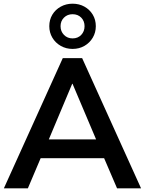

<svg xmlns="http://www.w3.org/2000/svg" viewBox="-20 -1020 784 1040"><path d="M1 0 320 -705H425L744 0H614L529 -198L583 -163H161L215 -198L131 0ZM371 -566 231 -233 205 -265H539L514 -233L373 -566ZM373 -755Q338 -755 309 -771.5Q280 -788 263.5 -816Q247 -844 247 -878Q247 -913 263.5 -940.5Q280 -968 309 -984Q338 -1000 373 -1000Q409 -1000 437.5 -984Q466 -968 482.5 -940.5Q499 -913 499 -878Q499 -844 482.5 -816Q466 -788 437.5 -771.5Q409 -755 373 -755ZM373 -812Q402 -812 420 -831Q438 -850 438 -878Q438 -906 420 -924.5Q402 -943 373 -943Q345 -943 326.5 -924.5Q308 -906 308 -878Q308 -850 326.5 -831Q345 -812 373 -812Z"/></svg>

Font: Nunito Sans 12pt ExtraLight 12pt
Style: Bold
Weight: 700
Version: Version 3.101;gftools[0.9.27]